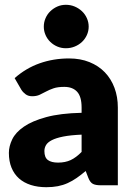

<svg xmlns="http://www.w3.org/2000/svg" viewBox="-20 -772 558 800"><path d="M17 0ZM400 0Q378 0 366.8 -6Q355.5 -12 348 -31L337 -59.5Q317.5 -43 299.5 -30.5Q281.5 -18 262.2 -9.2Q243 -0.5 221.2 3.8Q199.5 8 173 8Q137.5 8 108.5 -1.2Q79.5 -10.5 59.2 -28.5Q39 -46.5 28 -73.2Q17 -100 17 -135Q17 -162.5 31 -191.5Q45 -220.5 79.5 -244.2Q114 -268 172.5 -284Q231 -300 320 -302V-324Q320 -369.5 301.2 -389.8Q282.5 -410 248 -410Q220.5 -410 203 -404Q185.5 -398 171.8 -390.5Q158 -383 145 -377Q132 -371 114 -371Q98 -371 87 -379Q76 -387 69 -398L41 -446.5Q88 -488 145.2 -508.2Q202.5 -528.5 268 -528.5Q315 -528.5 352.8 -513.2Q390.5 -498 416.8 -470.8Q443 -443.5 457 -406Q471 -368.5 471 -324V0ZM222 -94.5Q252 -94.5 274.5 -105Q297 -115.5 320 -139V-211Q273.5 -209 243.5 -203Q213.5 -197 196 -188Q178.5 -179 171.8 -167.5Q165 -156 165 -142.5Q165 -116 179.5 -105.2Q194 -94.5 222 -94.5ZM349.5 -661Q349.5 -642.5 342 -626Q334.5 -609.5 321.5 -597.2Q308.5 -585 291.2 -578Q274 -571 254.5 -571Q235.5 -571 219 -578Q202.5 -585 189.8 -597.2Q177 -609.5 169.8 -626Q162.5 -642.5 162.5 -661Q162.5 -679.5 169.8 -696.2Q177 -713 189.8 -725.2Q202.5 -737.5 219 -744.8Q235.5 -752 254.5 -752Q274 -752 291.2 -744.8Q308.5 -737.5 321.5 -725.2Q334.5 -713 342 -696.2Q349.5 -679.5 349.5 -661Z"/></svg>

Font: Lato Black
Style: Regular
Weight: 900
Designer: Lukasz Dziedzic
Foundry: tyPoland Lukasz Dziedzic
Version: Version 2.007; 2014-02-27